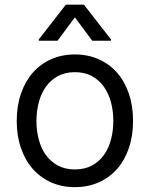

<svg xmlns="http://www.w3.org/2000/svg" viewBox="-20 -784 637 816"><path d="M298.3 11.4Q242.9 11.4 197.4 -8.9Q152 -29.1 119.5 -65.9Q87 -102.6 69.1 -154.7Q51.1 -206.7 51.1 -269.9Q51.1 -333.8 69.1 -386Q87 -438.2 119.5 -475.1Q152 -512.1 197.4 -532.3Q242.9 -552.6 298.3 -552.6Q353.7 -552.6 399.3 -532.3Q445 -512.1 477.5 -475.1Q509.9 -438.2 527.7 -386Q545.5 -333.8 545.5 -269.9Q545.5 -206.7 527.7 -154.7Q509.9 -102.6 477.5 -65.9Q445 -29.1 399.3 -8.9Q353.7 11.4 298.3 11.4ZM298.3 -63.9Q340.6 -63.9 371.3 -80.8Q402 -97.7 422.1 -125.9Q442.1 -154.1 451.9 -191.6Q461.6 -229 461.6 -269.9Q461.6 -311.1 451.9 -348.5Q442.1 -386 422.1 -414.6Q402 -443.2 371.3 -460.2Q340.6 -477.3 298.3 -477.3Q256.4 -477.3 225.5 -460.2Q194.6 -443.2 174.5 -414.6Q154.5 -386 144.7 -348.5Q134.9 -311.1 134.9 -269.9Q134.9 -229 144.7 -191.6Q154.5 -154.1 174.5 -125.9Q194.6 -97.7 225.5 -80.8Q256.4 -63.9 298.3 -63.9ZM298.3 -710.2 224.4 -610.8H144.9V-616.5L259.9 -764.2H336.6L451.7 -616.5V-610.8H372.2Z"/></svg>

Font: Fast_Sans
Style: Regular
Weight: 400
Designer: Rasmus Andersson
Foundry: rsms
Version: Version 3.018;git-588b23468